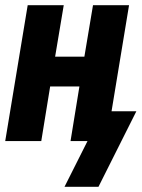

<svg xmlns="http://www.w3.org/2000/svg" viewBox="-20 -540 542 735"><path d="M227 175 315 0H250L284 -209H172L138 0H0L86 -520H224L191 -323H303L336 -520H474L407 -114H502L357 175Z"/></svg>

Font: Iosevka SS04 Heavy
Style: Italic
Weight: 900
Italic angle: -9°
Monospace: yes
Designer: Belleve Invis
Foundry: Belleve Invis
Version: Version 19.0.0; ttfautohint (v1.8.4)